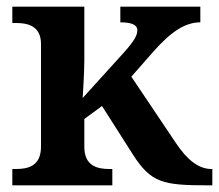

<svg xmlns="http://www.w3.org/2000/svg" viewBox="-20 -556 657 576"><path d="M17 0H317V-49H308C274 -49 233 -57 233 -115V-199L286 -238L379 -92C433 -8 468 0 603 0H617V-49H614C577 -49 542 -75 507 -128L374 -326L440 -401C492 -460 535 -489 581 -489V-536H341V-489C374 -489 392 -482 392 -465C392 -451 384 -435 354 -401L228 -262C228 -262 233 -338 233 -374V-536H17V-487H28C62 -487 103 -479 103 -424V-116C103 -57 63 -49 28 -49H17Z"/></svg>

Font: Noto Serif Semi
Style: Regular
Weight: 600
Designer: Monotype Design Team
Foundry: Monotype Imaging Inc.
Version: Version 1.002